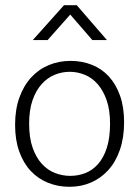

<svg xmlns="http://www.w3.org/2000/svg" viewBox="-20 -710 536 738"><path d="M457 -240Q457 -181 441 -134.5Q425 -88 396.5 -56.5Q368 -25 330 -8.5Q292 8 247 8Q203 8 164.5 -7.5Q126 -23 98 -53Q70 -83 54 -127.5Q38 -172 38 -230Q38 -289 54.5 -335Q71 -381 100 -412.5Q129 -444 168 -460Q207 -476 251 -476Q295 -476 333 -461Q371 -446 398.5 -416Q426 -386 441.5 -342Q457 -298 457 -240ZM403 -235Q403 -287 390 -324.5Q377 -362 355.5 -386.5Q334 -411 306 -422.5Q278 -434 248 -434Q218 -434 190 -422.5Q162 -411 140 -386.5Q118 -362 105 -324.5Q92 -287 92 -235Q92 -180 105.5 -142Q119 -104 141 -80Q163 -56 191.5 -45Q220 -34 250 -34Q280 -34 307.5 -44.5Q335 -55 356.5 -79Q378 -103 390.5 -141.5Q403 -180 403 -235ZM391 -556H335L250 -654L163 -556H106L226 -690H275Z"/></svg>

Font: Mukta Vaani ExtraLight
Style: Regular
Weight: 275
Designer: Noopur Datye, Girish Dalvi, Yashodeep Gholap, Pallavi Karambelkar
Foundry: Ek Type
Version: Version 2.538;PS 1.000;hotconv 16.6.51;makeotf.lib2.5.65220;